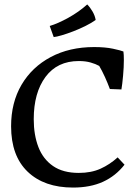

<svg xmlns="http://www.w3.org/2000/svg" viewBox="-20 -827 610 865"><path d="M309 18Q179 18 104.5 -53.5Q30 -125 30 -258Q30 -365 77 -445Q124 -525 208.5 -570Q293 -615 404 -615Q454 -615 489 -607.5Q524 -600 536 -595Q537 -589 537.5 -579Q538 -569 538 -556Q538 -525 534.5 -486Q531 -447 527 -424L475 -426Q465 -453 452.5 -480.5Q440 -508 427 -530Q411 -539 388 -545.5Q365 -552 335 -552Q238 -552 185 -480.5Q132 -409 132 -290Q132 -219 153 -164.5Q174 -110 219 -79Q264 -48 335 -48Q391 -48 433 -67Q475 -86 510 -118L541 -85Q501 -34 444 -8Q387 18 309 18ZM222 -660 204 -710Q241 -721 288 -747Q335 -773 373 -807Q386 -794 397 -775Q408 -756 411 -737Q393 -724 366 -710.5Q339 -697 310.5 -686Q282 -675 258 -668Q234 -661 222 -660Z"/></svg>

Font: Maname
Style: Regular
Weight: 400
Designer: Pathum Egodawatta
Foundry: mooniak
Version: Version 1.000; ttfautohint (v1.8.4.7-5d5b)